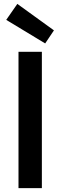

<svg xmlns="http://www.w3.org/2000/svg" viewBox="-20 -966 310 986"><path d="M75 0V-700H195V0ZM212 -743 12 -864 69 -946 257 -810Z"/></svg>

Font: DM Sans 9pt
Style: Semibold
Weight: 600
Designer: Colophon Foundry, Jonny Pinhorn
Foundry: Colophon Foundry
Version: Version 4.004;gftools[0.9.30]